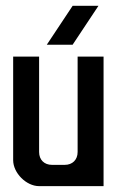

<svg xmlns="http://www.w3.org/2000/svg" viewBox="-20 -635 398 655"><path d="M227.8 -615.2H315.9L227.8 -482.5H139.7ZM113.4 0H333.3V-441.8H244.8V-116.4C244.8 -89.6 226.9 -72.6 201 -72.6H157.2C131.3 -72.6 113.4 -89.6 113.4 -116.4V-441.8H24.9V-88.6C24.9 -44.8 69.7 0 113.4 0Z"/></svg>

Font: Ulica
Style: Regular
Weight: 400
Version: Version